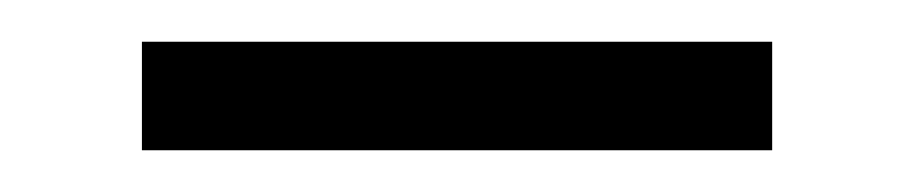

<svg xmlns="http://www.w3.org/2000/svg" viewBox="-20 -303 439 92"><path d="M48 -283H350V-231H48Z"/></svg>

Font: Arima
Style: Regular
Weight: 400
Designer: Joana Correia and Natanael Gama
Foundry: NDISCOVER
Version: Version 1.101;gftools[0.9.23]